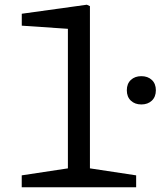

<svg xmlns="http://www.w3.org/2000/svg" viewBox="-20 -793 680 813"><path d="M517 -410.8Q517 -438.5 534.1 -454.5Q551.2 -470.5 578.5 -470.5Q605.8 -470.5 622.9 -454.5Q640 -438.5 640 -410.8Q640 -383 622.9 -366.8Q605.8 -350.7 578.5 -350.7Q551.2 -350.7 534.1 -366.8Q517 -383 517 -410.8ZM72 -50.5 290 -83.5 267.5 -41.8V-701L293.7 -669.2L72.2 -684.3V-734.8L347.7 -773L360.8 -767V-41.8L338.5 -83.5L556.5 -50.5V0H72Z"/></svg>

Font: Monaspace Xenon Var ExtraLight
Style: Regular
Weight: 200
Designer: Riley Cran and the Lettermatic Team
Version: Version 1.200 (Monaspace Xenon Var)